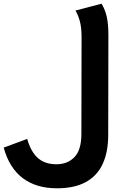

<svg xmlns="http://www.w3.org/2000/svg" viewBox="-317 -558 656 1038"><path d="M-9 460Q-121 460 -194 405Q-267 350 -297 240L-170 193Q-150 263 -112 296.5Q-74 330 -12 330Q48 330 85.5 291.5Q123 253 123 165L124 -356Q124 -408 115 -442Q106 -476 91 -501L232 -538Q252 -505 260.5 -466Q269 -427 269 -368L268 173Q268 263 238.5 327.5Q209 392 147.5 426Q86 460 -9 460Z"/></svg>

Font: Noto Sans New Tai Lue
Style: Bold
Weight: 700
Version: Version 2.003